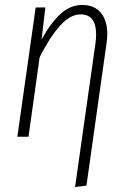

<svg xmlns="http://www.w3.org/2000/svg" viewBox="-20 -552 517 775"><path d="M413 -414Q413 -397 410 -377L329 197L283 203L365 -375Q368 -396 368 -413Q368 -494 305 -494Q263 -494 221 -446.5Q179 -399 140 -321L95 0H50L124 -522H163L148 -393Q185 -460 224.5 -496Q264 -532 312 -532Q360 -532 386.5 -501Q413 -470 413 -414Z"/></svg>

Font: Fira Sans Extra Condensed ExtraLight
Style: Italic
Weight: 275
Width: 3
Italic angle: -8°
Designer: Carrois Corporate & Edenspiekermann AG
Foundry: Carrois Corporate GbR & Edenspiekermann AG
Version: Version 4.203